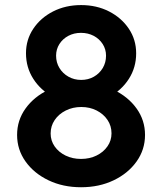

<svg xmlns="http://www.w3.org/2000/svg" viewBox="-20 -748 654 775"><path d="M307.2 7.8Q234.2 7.8 175.8 -20.2Q117.4 -48.1 83.2 -96Q49 -143.9 49 -203.3Q49 -262.7 83.2 -310.2Q117.4 -357.7 175.8 -385.6Q234.2 -413.5 307.2 -413.5Q380.3 -413.5 438.7 -385.6Q497.1 -357.7 531.2 -310.2Q565.4 -262.7 565.4 -203.3Q565.4 -143.9 531.2 -96Q497.1 -48.1 438.7 -20.2Q380.3 7.8 307.2 7.8ZM307.2 -106.5Q341.9 -106.5 369.7 -120.2Q397.6 -133.9 413.8 -157.3Q430.1 -180.6 430.1 -209.7Q430.1 -239.9 414 -263.8Q397.8 -287.8 370.3 -301.9Q342.7 -316.1 308.1 -316.1Q273.6 -316.1 245.4 -301.9Q217.1 -287.7 200.8 -263.6Q184.4 -239.5 184.4 -209.1Q184.4 -180.3 200.6 -157Q216.9 -133.7 244.7 -120.1Q272.5 -106.5 307.2 -106.5ZM307.4 -329.8Q244.5 -329.8 194.2 -356.8Q143.9 -383.7 114.4 -429.8Q84.9 -475.8 84.9 -533.2Q84.9 -587.9 114.4 -632Q143.8 -676 194.2 -701.8Q244.7 -727.5 307.4 -727.5Q370.1 -727.5 420.3 -701.8Q470.6 -676 500.1 -631.9Q529.6 -587.8 529.6 -532.7Q529.6 -475.7 500.2 -429.7Q470.8 -383.7 420.5 -356.7Q370.2 -329.8 307.4 -329.8ZM307.7 -425.4Q336.1 -425.4 358.8 -438.3Q381.5 -451.2 394.8 -473.4Q408 -495.7 408 -523.2Q408 -549.1 394.6 -570.1Q381.2 -591.1 358.3 -603.3Q335.3 -615.4 306.8 -615.4Q278.6 -615.4 255.8 -603.3Q233 -591.1 219.7 -570.1Q206.4 -549.1 206.4 -523.2Q206.4 -495.7 219.9 -473.5Q233.4 -451.3 256.4 -438.4Q279.3 -425.4 307.7 -425.4Z"/></svg>

Font: Reddit Sans
Style: Regular
Weight: 400
Designer: Stephen Hutchings
Foundry: Reddit
Version: Version 1.014